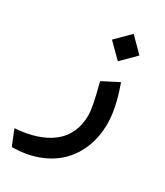

<svg xmlns="http://www.w3.org/2000/svg" viewBox="-217 -596 798 926"><g transform="rotate(30 181.5 -132.5)"><path d="M5.9 244.6 -21 178.2 -25.9 166Q38.6 161.6 89.4 145Q140.1 128.4 176.5 100.1Q212.9 71.8 232.4 29.8Q252 -12.2 252 -65.9Q252 -110.4 220.2 -229.5L217.8 -236.8L225.1 -240.7L298.3 -278.3L308.1 -283.2L312 -272.9Q352.1 -159.2 352.1 -76.7Q352.1 -3.9 327.9 56.6Q303.7 117.2 259.8 159.9Q215.8 202.6 151.9 226.6Q87.9 250.5 10.3 251H8.8ZM244.6 -515.6 320.8 -439 244.6 -362.8 168 -439Z"/></g></svg>

Font: Samim WOL
Style: Medium-WOL
Weight: 500
Foundry: DejaVu fonts team - Redesigned by Saber Rastikerdar
Version: Version 4.0.0